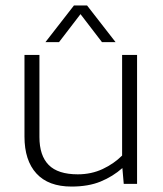

<svg xmlns="http://www.w3.org/2000/svg" viewBox="-20 -676 599 706"><path d="M147 -521 252 -656H300L405 -521H355L276 -624L197 -521ZM243 10Q158 10 114 -38Q70 -86 70 -174V-474H125V-172Q125 -104 159 -69.5Q193 -35 266 -35Q316 -35 357.5 -54.5Q399 -74 429 -104V-474H484V0H435L430 -58Q395 -27 350 -8.5Q305 10 243 10Z"/></svg>

Font: Kanit ExtraLight
Style: Regular
Weight: 275
Designer: Katatrad Team
Foundry: CadsonDemak
Version: Version 2.000; ttfautohint (v1.8.3)